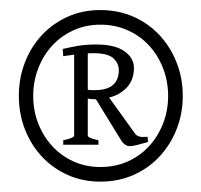

<svg xmlns="http://www.w3.org/2000/svg" viewBox="-20 -718 396 378"><path d="M339.8 -529.3Q339.8 -494.1 327.6 -463.4Q315.4 -432.6 293.9 -409.7Q272.5 -386.7 242.7 -373.5Q212.9 -360.4 177.7 -360.4Q142.6 -360.4 113.3 -373.5Q84 -386.7 62.5 -409.7Q41 -432.6 29.1 -463.4Q17.1 -494.1 17.1 -529.3Q17.1 -564.5 29.1 -595.2Q41 -626 62.5 -648.9Q84 -671.9 113.3 -685.1Q142.6 -698.2 177.7 -698.2Q212.9 -698.2 242.7 -685.1Q272.5 -671.9 293.9 -648.9Q315.4 -626 327.6 -595.2Q339.8 -564.5 339.8 -529.3ZM311 -529.3Q311 -558.1 301 -583.7Q291 -609.4 273.4 -628.4Q255.9 -647.5 231.4 -658.4Q207 -669.4 177.7 -669.4Q148.9 -669.4 124.8 -658.4Q100.6 -647.5 83 -628.4Q65.4 -609.4 55.4 -583.7Q45.4 -558.1 45.4 -529.3Q45.4 -500 55.4 -474.6Q65.4 -449.2 83 -430.2Q100.6 -411.1 124.8 -400.1Q148.9 -389.2 177.7 -389.2Q207 -389.2 231.4 -400.1Q255.9 -411.1 273.4 -430.2Q291 -449.2 301 -474.6Q311 -500 311 -529.3ZM104.5 -433.1V-441.9Q126 -446.3 126 -451.2V-610.4L104.5 -607.4L103.5 -621.6Q117.7 -625 133.3 -627.7Q148.9 -630.4 169.4 -630.4Q206.1 -630.4 224.9 -617.2Q243.7 -604 243.7 -584Q243.7 -561 230 -546.1Q216.3 -531.2 194.8 -525.9L245.1 -456.1Q248.5 -450.7 254.2 -449.2Q259.8 -447.8 270.5 -448.7L271.5 -438.5Q261.7 -435.5 251.2 -432.9Q240.7 -430.2 235.4 -430.2Q231 -430.2 226.6 -433.1Q222.2 -436 220.2 -439L168.9 -522.5H168Q160.6 -522.5 152.8 -523.9V-451.2Q152.8 -446.3 173.8 -441.9V-433.1ZM164.1 -613.3H158.2Q155.8 -613.3 152.8 -612.8V-541.5Q156.7 -540.5 159.2 -540.5H166Q190.9 -540.5 202.4 -550.8Q213.9 -561 213.9 -579.6Q213.9 -593.8 202.9 -603.5Q191.9 -613.3 164.1 -613.3Z"/></svg>

Font: Gentium Plus Phon
Style: Regular
Weight: 400
Designer: J. Victor Gaultney, Annie Olsen, Iska Routamaa, Becca Hirsbrunner
Foundry: SIL International
Version: Version 5.000